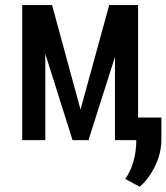

<svg xmlns="http://www.w3.org/2000/svg" viewBox="-20 -548 651 751"><path d="M520 -528.3V-88.4H611.3V-2.4Q611.3 72.3 562.5 142.6Q546.9 165 526.4 182.6L470.2 151.9Q512.7 89.4 513.2 0H429.7V-325.7L326.2 0H263.7L157.2 -337.4V0H66.9V-528.3H183.6L294.9 -119.6L407.2 -528.3Z"/></svg>

Font: RobotoMono-Regular
Style: Regular
Weight: 400
Designer: Google
Version: Version 2.000985; 2015; ttfautohint (v1.3)